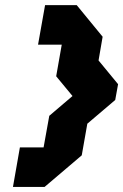

<svg xmlns="http://www.w3.org/2000/svg" viewBox="-20 -739 487 759"><path d="M31.2 0 58.6 -156.2H152.3L174.8 -281.2L266.6 -359.4L202.1 -437.5L224.1 -562.5H130.4L158.2 -718.8H283.2L385.7 -593.8L369.6 -500L446.8 -406.2L435.5 -343.8L325.2 -250L303.2 -125L156.2 0Z"/></svg>

Font: Signwood
Style: Italic
Weight: 400
Italic angle: -10°
Designer: GGBotNet
Foundry: GGBotNet
Version: 0.95